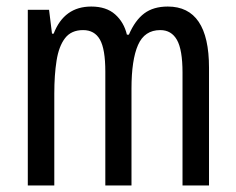

<svg xmlns="http://www.w3.org/2000/svg" viewBox="-20 -567 722 587"><path d="M493 -547Q619 -547 619 -360V0H538V-345Q538 -415 521 -445Q504 -475 470 -475Q422 -475 402 -429.5Q382 -384 382 -296V0H302V-348Q302 -417 285.5 -446Q269 -475 234 -475Q198 -475 179 -450.5Q160 -426 153 -382Q146 -338 146 -281V0H65V-537H130L139 -464H144Q176 -547 259 -547Q305 -547 332 -523Q359 -499 368 -461H374Q393 -505 421 -526Q449 -547 493 -547Z"/></svg>

Font: Noto Sans Myanmar ExtraCondensed
Style: Regular
Weight: 400
Width: 2
Designer: Monotype Design Team
Foundry: Monotype Imaging Inc.
Version: Version 2.107; ttfautohint (v1.8.4.7-5d5b)